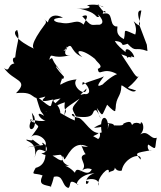

<svg xmlns="http://www.w3.org/2000/svg" viewBox="-75 -665 794 948"><path d="M94 -90C114 -10 45 -8 82 -76C118 -24 131 -64 79 11C103 -16 170 25 147 62C98 3 203 79 129 93C198 124 232 73 242 122C256 120 282 19 360 60C301 60 314 40 406 -3C428 -28 419 34 404 18C340 -19 344 -9 362 50C377 66 461 81 471 105C479 71 472 -11 457 54C398 58 354 30 363 47C391 21 384 -10 304 37C326 15 339 115 356 94C286 108 379 149 318 185C359 149 385 179 379 170C354 221 305 143 295 188C258 146 225 154 266 154C196 129 263 63 239 87C274 33 262 65 191 53C260 133 234 139 200 113C111 56 107 66 96 114C114 30 48 35 56 24C131 43 31 -14 123 52C39 64 36 67 152 49C148 84 162 148 101 164C78 205 92 186 135 201C112 251 144 246 179 257C169 264 179 259 191 208C241 196 228 252 262 263C280 254 256 209 313 248C287 248 326 191 392 191C336 203 345 271 364 231C313 225 422 198 412 252C397 218 471 141 462 188C473 173 506 192 485 130C486 192 530 177 526 177C538 110 629 85 619 123C593 89 586 92 674 76C653 88 651 49 658 49C703 80 687 68 699 15C668 27 657 -27 617 -1C655 -36 610 -98 620 -32C637 -58 587 -68 578 -48C571 -50 579 -76 535 -55C534 -35 468 -55 483 -39C506 -54 443 -72 389 -34C483 -38 466 -83 457 -27C467 -98 411 -111 427 -11C377 7 344 -73 314 -83C246 -94 302 -127 294 -70C245 -89 194 -134 223 -91C231 -169 140 -164 224 -179C204 -161 143 -102 152 -115C200 -130 181 -139 245 -160C237 -102 263 -138 242 -95C252 -135 227 -116 318 -178C274 -126 278 -134 300 -90C410 -75 371 -123 400 -121C427 -85 428 -49 403 -132C436 -86 425 -90 454 -148C507 -92 491 -127 496 -129C497 -188 523 -186 524 -239C521 -259 574 -196 597 -218C531 -242 556 -212 611 -290C598 -273 586 -306 524 -397C619 -362 540 -398 588 -382C581 -418 524 -451 553 -380C588 -390 516 -417 492 -463C552 -457 507 -432 555 -449C599 -402 587 -437 653 -413L650 -444L611 -547L623 -613C576 -618 656 -492 585 -560C620 -493 561 -459 587 -467C648 -462 642 -416 616 -484C518 -526 550 -522 537 -472C479 -500 519 -542 498 -534C459 -543 491 -612 432 -597C444 -640 467 -559 406 -645C466 -607 429 -654 354 -639C393 -627 340 -617 302 -625C417 -605 391 -572 415 -583C387 -616 459 -555 417 -543C372 -544 381 -529 331 -585C393 -609 308 -518 346 -536C302 -582 287 -539 224 -553C193 -554 166 -576 236 -578C160 -617 152 -530 170 -547C118 -590 163 -565 149 -548C72 -445 83 -426 100 -421C3 -466 -17 -506 10 -517C25 -474 8 -457 0 -381C-23 -382 -7 -336 11 -352C-44 -357 -20 -303 -55 -329C-9 -262 72 -272 4 -205C113 -217 68 -161 147 -188C159 -189 92 -150 189 -174C166 -143 201 -111 101 -194C132 -93 121 -128 143 -93C91 -125 125 -71 150 -70C112 -58 39 -93 91 -59L82 -109ZM202 -343C176 -378 190 -386 168 -370C182 -415 172 -367 273 -393C218 -382 260 -444 302 -533C226 -427 276 -425 238 -413C294 -472 259 -414 332 -383C285 -420 328 -428 394 -374C407 -353 440 -337 408 -325C414 -282 431 -339 503 -299C473 -288 433 -250 432 -248C390 -227 418 -260 438 -288C412 -274 342 -259 333 -245C322 -292 396 -206 350 -200C329 -206 301 -176 352 -228C351 -181 274 -239 303 -273C222 -266 211 -217 231 -276C224 -290 237 -261 241 -286C160 -373 236 -321 200 -341L234 -302Z"/></svg>

Font: Hussar Lance
Style: Regular
Weight: 700
Foundry: Cannot Into Space Fonts, PlusOne Fonts
Version: Version 2.27